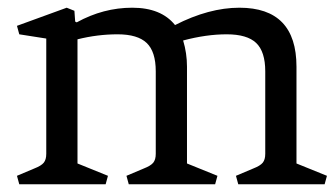

<svg xmlns="http://www.w3.org/2000/svg" viewBox="-20 -478 871 498"><path d="M668 -293Q668 -344 644.5 -366.5Q621 -389 568 -389Q515 -389 455 -373Q465 -340 465 -305V-54L544 -22L538 0H314L308 -22L353 -41Q371 -48 377.5 -56Q384 -64 384 -79V-293Q384 -344 360.5 -366.5Q337 -389 285 -389Q233 -389 181 -376V-54L260 -22L254 0H30L24 -22L69 -41Q87 -48 93.5 -56Q100 -64 100 -79V-378L30 -389L24 -411L153 -458L173 -450L175 -422L179 -420Q248 -458 323 -458Q398 -458 434 -413Q522 -458 601 -458Q749 -458 749 -305V-54L828 -22L822 0H598L592 -22L637 -41Q655 -48 661.5 -56Q668 -64 668 -79Z"/></svg>

Font: Fenix
Style: Regular
Weight: 400
Designer: Fernando Diaz
Foundry: Fernando Diaz
Version: 004.301